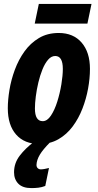

<svg xmlns="http://www.w3.org/2000/svg" viewBox="-20 -728 500 984"><path d="M182 10Q105 10 62.5 -38.5Q20 -87 20 -173Q20 -216 28.5 -267.5Q37 -319 56 -370.5Q75 -422 105.5 -464.5Q136 -507 179.5 -533Q223 -559 281 -559Q356 -559 398.5 -509.5Q441 -460 441 -375Q441 -327 431.5 -274.5Q422 -222 402.5 -171.5Q383 -121 352.5 -80Q322 -39 279.5 -14.5Q237 10 182 10ZM199 -107Q222 -107 241 -135.5Q260 -164 273.5 -207Q287 -250 294.5 -295.5Q302 -341 302 -375Q302 -441 263 -441Q243 -441 226.5 -422Q210 -403 197.5 -372Q185 -341 176.5 -305Q168 -269 163.5 -234Q159 -199 159 -172Q159 -107 199 -107ZM158 -607 179 -708H449L428 -607ZM141 236Q96 236 74 213.5Q52 191 52 155Q52 108 81 70Q110 32 153 0H238Q200 38 184 65Q168 92 167 117Q167 128 173.5 134Q180 140 189 140Q197 140 208 138Q219 136 231 133L212 225Q194 232 176.5 234Q159 236 141 236Z"/></svg>

Font: Noto Sans ExtraCondensed ExtraBold
Style: Italic
Weight: 800
Width: 2
Italic angle: -12°
Designer: Monotype Design Team
Foundry: Monotype Imaging Inc.
Version: Version 2.013; ttfautohint (v1.8.4.7-5d5b)